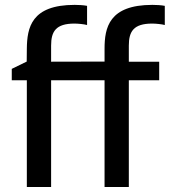

<svg xmlns="http://www.w3.org/2000/svg" viewBox="-20 -752 707 772"><path d="M185.5 -429.2H400.4V0H498V-429.2H620.1V-503.9H498V-568.8C498 -625.5 517.1 -657.2 591.8 -657.2C606 -657.2 630.9 -654.8 642.6 -651.4V-728.5C628.4 -731.4 606.9 -732.4 592.8 -732.4C418 -732.4 400.4 -640.6 400.4 -555.7V-504.4L185.5 -503.9V-568.8C185.5 -625.5 204.6 -657.2 279.3 -657.2C293.5 -657.2 318.4 -654.8 330.1 -651.4V-728.5C315.9 -731.4 294.4 -732.4 280.3 -732.4C105.5 -732.4 88.9 -640.6 87.9 -555.7L87.4 -504.4L27.3 -475.1V-429.2H87.9V0H185.5Z"/></svg>

Font: Inder
Style: Regular
Weight: 400
Designer: Irina Smirnova
Foundry: Irina Smirnova
Version: Version 1.001